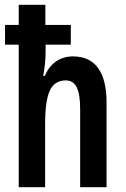

<svg xmlns="http://www.w3.org/2000/svg" viewBox="-20 -780 524 800"><path d="M169 -760V-676H275V-594H170V-567Q170 -538 167 -511Q164 -484 160 -464H167Q183 -503 213.5 -524Q244 -545 284 -545Q354 -545 389 -496Q424 -447 424 -354V0H314V-325Q314 -388 299.5 -416.5Q285 -445 254 -445Q208 -445 188 -403.5Q168 -362 168 -261V0H58V-594H1V-676H58V-760Z"/></svg>

Font: Noto Sans Kannada ExtraCondensed SemiBold
Style: Regular
Weight: 600
Width: 2
Designer: Jelle Bosma - Monotype Design Team
Foundry: Monotype Imaging Inc.
Version: Version 2.005; ttfautohint (v1.8.4.7-5d5b)